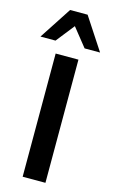

<svg xmlns="http://www.w3.org/2000/svg" viewBox="-170 -1025 635 1077"><g transform="rotate(15 147.0 -486.0)"><path d="M-26.4 -785.2 95.7 -972.2H197.3L319.8 -785.2H230L145 -891.6L61 -785.2ZM80.6 0V-715.3H212.9V0Z"/></g></svg>

Font: Oxygen
Style: Bold
Weight: 700
Designer: vernon adams
Foundry: Vernon Adams
Version: Version 0.2.3 webfont; ttfautohint (v0.93.3-1d66) -l 8 -r 50